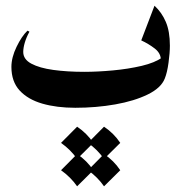

<svg xmlns="http://www.w3.org/2000/svg" viewBox="-20 -366 628 665"><path d="M82 -256.3Q71.3 -236.8 65.9 -218.5Q60.5 -200.2 60.5 -186Q60.5 -160.6 88.6 -145.5Q116.7 -130.4 164.8 -123.8Q212.9 -117.2 272 -117.2Q317.4 -117.2 370.8 -122.1Q424.3 -127 470.7 -137.9Q517.1 -148.9 541.5 -167L537.1 -158.7Q537.1 -181.6 515.9 -198Q494.6 -214.4 469.2 -226.1L515.1 -346.2Q540.5 -322.8 554.4 -290Q568.4 -257.3 568.4 -208Q568.4 -183.1 563.7 -148.9Q559.1 -114.7 550.8 -94.2Q538.1 -61.5 491.7 -38.8Q445.3 -16.1 379.2 -4.4Q313 7.3 240.7 7.3Q176.3 7.3 126.5 -7.1Q76.7 -21.5 48.1 -52.5Q19.5 -83.5 19.5 -134.3Q19.5 -167 37.4 -203.9Q55.2 -240.7 75.2 -259.8ZM247.1 72.8Q281.2 95.7 303.2 128.9L247.1 184.6Q225.1 152.8 191.4 128.9ZM340.3 72.8Q374.5 95.7 396.5 128.9L340.3 184.6Q318.4 152.8 284.7 128.9ZM247.1 167.5Q281.2 190.4 303.2 223.6L247.1 279.3Q225.1 247.6 191.4 223.6ZM340.3 167.5Q374.5 190.4 396.5 223.6L340.3 279.3Q318.4 247.6 284.7 223.6Z"/></svg>

Font: Lateef
Style: Bold
Weight: 700
Designer: SIL International
Foundry: SIL International
Version: Version 4.200